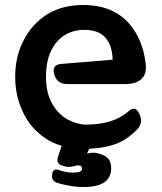

<svg xmlns="http://www.w3.org/2000/svg" viewBox="-20 -587 652 772"><path d="M317 165Q299 165 281 163Q263 161 244 157Q221 152 207 147Q185 138 190 112Q194 88 218 97Q245 107 276 107Q310 107 310 91Q310 78 296 78Q288 78 279 81Q271 83 262.5 84Q254 85 246 83L234 80Q204 73 213 44L228 -1Q210 -6 194 -13Q178 -20 164 -30Q102 -71 72 -137Q41 -202 41 -278Q41 -360 75 -425Q109 -491 169 -529Q231 -567 314 -567Q481 -567 543 -421Q551 -402 556.5 -381Q562 -360 565 -336Q572 -292 550 -270.5Q528 -249 483 -249H250Q209 -249 198 -288Q187 -327 227 -330L433 -347Q429 -467 319 -467Q277 -467 242 -447Q207 -426 186 -384Q165 -342 165 -277Q165 -211 191 -168Q217 -125 253 -106Q291 -86 327 -86Q434 -86 495 -138Q509 -151 519.5 -150Q530 -149 539 -132Q558 -96 533 -68Q495 -29 457 -13Q409 8 339 11L330 30L344 28Q348 27 352 27Q356 27 360 27Q384 30 403 41Q427 55 427 89Q427 165 317 165Z"/></svg>

Font: MaokenZhuyuanTi
Style: Regular
Weight: 400
Designer: Fontworks Inc & LongZhuTi team: ZERO子、时光羊、荆南、频凡、刘鹏、Little White Dog、帆影Magmeta、奈白不弍、白日月球、ChaoTawei、雨三（排名不分先后）
Version: Version 1.000; 20230222